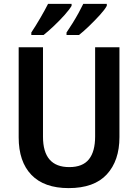

<svg xmlns="http://www.w3.org/2000/svg" viewBox="-20 -957 710 987"><path d="M594 -252Q594 -131 529 -60.5Q464 10 333 10Q207 10 141.5 -58Q76 -126 76 -251V-714H201V-254Q201 -98 336 -98Q405 -98 437 -138Q469 -178 469 -255V-714H594ZM529 -927Q519 -908 493.5 -880Q468 -852 438.5 -823.5Q409 -795 386 -777H322V-790Q337 -812 353.5 -838.5Q370 -865 384.5 -891.5Q399 -918 408 -937H529ZM348 -927Q337 -908 312 -880Q287 -852 257.5 -824Q228 -796 204 -777H141V-790Q163 -823 187.5 -865Q212 -907 227 -937H348Z"/></svg>

Font: Noto Sans Georgian SemiCondensed SemiBold
Style: Regular
Weight: 600
Width: 4
Designer: Monotype Design Team, Akaki Razmadze
Foundry: Google LLC
Version: Version 2.005; ttfautohint (v1.8.4.7-5d5b)